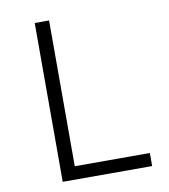

<svg xmlns="http://www.w3.org/2000/svg" viewBox="-82 -800 764 869"><g transform="rotate(-10 300.0 -365.0)"><path d="M136 0V-730H202V-60H547V0Z"/></g></svg>

Font: Tiny ExtraLight
Style: Regular
Weight: 200
Monospace: yes
Designer: Philipp Nurullin, Konstantin Bulenkov
Foundry: JetBrains
Version: Version 2.251; ttfautohint (v1.8.4.7-5d5b)